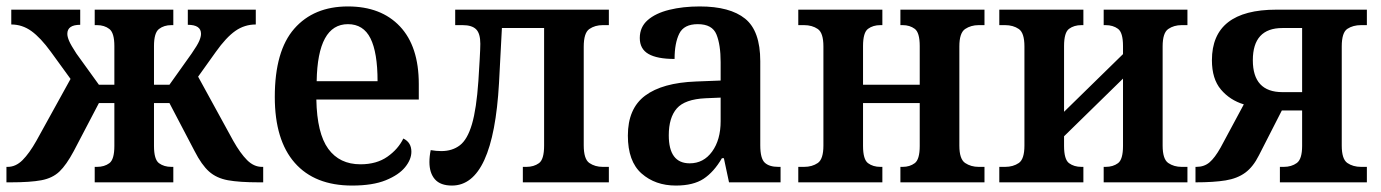

<svg xmlns="http://www.w3.org/2000/svg" viewBox="-20 -566 4286 596"><path d="M0 0V-48H4Q29 -48 50 -69Q71 -90 93 -129L199 -321L138 -405Q106 -449 77.5 -469.5Q49 -490 15 -490V-536H229V-489Q189 -489 189 -461Q189 -452 194.5 -439Q200 -426 217 -400L287 -303H335V-423Q335 -464 319.5 -476Q304 -488 281 -488H274V-536H518V-488H512Q489 -488 473.5 -476Q458 -464 458 -423V-303H506L575 -400Q593 -426 598.5 -439Q604 -452 604 -461Q604 -489 563 -489V-536H774V-490Q739 -490 710.5 -470Q682 -450 650 -405L595 -328L704 -129Q726 -90 747 -69Q768 -48 793 -48H797V0H784Q723 0 687.5 -6.5Q652 -13 629 -33.5Q606 -54 584 -97L506 -246H458V-113Q458 -71 473.5 -59.5Q489 -48 512 -48H518V0H274V-48H281Q304 -48 319.5 -59.5Q335 -71 335 -113V-246H287L209 -97Q186 -54 164.5 -33.5Q143 -13 108.5 -6.5Q74 0 13 0Z M1073 10Q957 10 895 -60.5Q833 -131 833 -265Q833 -408 893.5 -477Q954 -546 1060 -546Q1163 -546 1221.5 -484Q1280 -422 1280 -305V-257H962Q964 -152 999 -104Q1034 -56 1099 -56Q1149 -56 1182.5 -79.5Q1216 -103 1232 -136Q1257 -124 1257 -95Q1257 -71 1237.5 -47Q1218 -23 1177.5 -6.5Q1137 10 1073 10ZM1152 -314Q1152 -403 1130 -447Q1108 -491 1060 -491Q966 -491 963 -314Z M1383 10Q1347 10 1330 -9.5Q1313 -29 1313 -63Q1313 -81 1317 -100Q1334 -97 1350 -97Q1384 -97 1407.5 -115Q1431 -133 1445 -180.5Q1459 -228 1465 -315Q1467 -346 1469 -381Q1471 -416 1471 -430Q1471 -462 1458 -475Q1445 -488 1416 -488H1393V-536H1870V-488H1851Q1827 -488 1809.5 -476Q1792 -464 1792 -421V-115Q1792 -72 1809.5 -60Q1827 -48 1851 -48H1870V0H1603V-48H1614Q1637 -48 1653 -59.5Q1669 -71 1669 -114V-479H1538L1529 -308Q1511 10 1383 10Z M2078 10Q2014 10 1971.5 -27.5Q1929 -65 1929 -145Q1929 -229 1982.5 -269Q2036 -309 2140 -313L2217 -316V-373Q2217 -427 2204 -459Q2191 -491 2146 -491Q2103 -491 2088.5 -461.5Q2074 -432 2074 -383Q2020 -383 1993 -398.5Q1966 -414 1966 -448Q1966 -482 1990.5 -503.5Q2015 -525 2057.5 -535.5Q2100 -546 2152 -546Q2246 -546 2293 -508Q2340 -470 2340 -376V-115Q2340 -74 2354 -61Q2368 -48 2396 -48H2403V0H2243L2227 -75H2221Q2196 -32 2164 -11Q2132 10 2078 10ZM2121 -59Q2164 -59 2190.5 -95.5Q2217 -132 2217 -190V-263L2170 -261Q2106 -258 2081 -229.5Q2056 -201 2056 -146Q2056 -59 2121 -59Z M2458 0V-48H2476Q2501 -48 2518.5 -60Q2536 -72 2536 -114V-422Q2536 -464 2518.5 -476Q2501 -488 2476 -488H2458V-536H2719V-488H2713Q2690 -488 2674.5 -476.5Q2659 -465 2659 -423V-303H2835V-423Q2835 -465 2819.5 -476.5Q2804 -488 2782 -488H2775V-536H3036V-488H3018Q2994 -488 2976 -476Q2958 -464 2958 -422V-114Q2958 -72 2976 -60Q2994 -48 3018 -48H3036V0H2775V-48H2782Q2804 -48 2819.5 -59.5Q2835 -71 2835 -113V-246H2659V-113Q2659 -71 2674.5 -59.5Q2690 -48 2713 -48H2719V0Z M3082 0V-48H3100Q3125 -48 3142.5 -60Q3160 -72 3160 -114V-422Q3160 -464 3142.5 -476Q3125 -488 3100 -488H3082V-536H3343V-488H3337Q3314 -488 3298.5 -476.5Q3283 -465 3283 -423V-219L3466 -398V-423Q3466 -465 3450.5 -476.5Q3435 -488 3412 -488H3406V-536H3666V-488H3648Q3624 -488 3606.5 -476Q3589 -464 3589 -422V-114Q3589 -72 3606.5 -60Q3624 -48 3648 -48H3666V0H3406V-48H3412Q3435 -48 3450.5 -59.5Q3466 -71 3466 -113V-322L3283 -143V-113Q3283 -71 3298.5 -59.5Q3314 -48 3337 -48H3343V0Z M3691 0V-48H3694Q3718 -48 3734.5 -62Q3751 -76 3769 -108L3841 -242Q3798 -255 3770 -288Q3742 -321 3742 -379Q3742 -536 3942 -536H4223V-488H4205Q4180 -488 4162.5 -476.5Q4145 -465 4145 -422V-114Q4145 -72 4162.5 -60Q4180 -48 4205 -48H4223V0H3953V-48H3965Q3989 -48 4005.5 -60Q4022 -72 4022 -113V-223H3959L3888 -84Q3870 -48 3845.5 -30Q3821 -12 3784.5 -6Q3748 0 3691 0ZM3961 -280H4022V-479H3961Q3869 -479 3869 -379Q3869 -280 3961 -280Z"/></svg>

Font: Noto Serif SemiCondensed SemiBold
Style: Regular
Weight: 600
Width: 4
Designer: Monotype Design Team
Foundry: Monotype Imaging Inc.
Version: Version 2.013; ttfautohint (v1.8.4.7-5d5b)